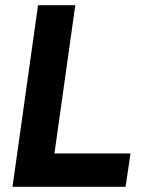

<svg xmlns="http://www.w3.org/2000/svg" viewBox="-20 -717 547 737"><path d="M28 0 126 -697H269L189 -128H481L462 0Z"/></svg>

Font: Hanken Grotesk ExtraBold
Style: Italic
Weight: 800
Italic angle: -8°
Designer: Alfredo Marco Pradil
Foundry: Hanken Design Co.
Version: Version 3.013